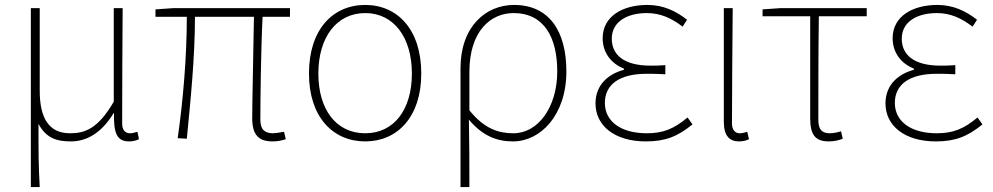

<svg xmlns="http://www.w3.org/2000/svg" viewBox="-20 -560 4023 778"><path d="M105 198H141C136 108 136 66 136 -58C167 0 210 13 267 13C332 13 392 -22 440 -101H442C440 -20 454 13 503 13C520 13 533 9 543 4L537 -26C523 -22 516 -20 506 -20C488 -20 475 -33 475 -59C475 -217 476 -368 477 -527H441V-148C375 -34 320 -20 263 -20C176 -20 141 -85 141 -192V-527H105Z M1084 13C1107 13 1122 9 1138 4L1131 -26C1108 -22 1095 -20 1086 -20C1051 -20 1035 -37 1035 -75C1035 -146 1037 -351 1044 -492H1155V-527H682L610 -522V-492H737C737 -330 722 -154 700 0L737 2C752 -152 770 -327 770 -492H1009C1007 -355 1002 -153 1002 -81C1002 -14 1028 13 1084 13Z M1460 13C1590 13 1687 -86 1687 -262C1687 -441 1590 -540 1460 -540C1329 -540 1232 -441 1232 -262C1232 -86 1329 13 1460 13ZM1460 -20C1343 -20 1270 -115 1270 -262C1270 -408 1343 -507 1460 -507C1576 -507 1649 -408 1649 -262C1649 -115 1576 -20 1460 -20Z M1846 198H1882C1882 92 1882 31 1880 -75C1936 -9 1993 13 2059 13C2169 13 2275 -92 2275 -271C2275 -434 2205 -540 2063 -540C1948 -540 1846 -452 1846 -283ZM2061 -20C2004 -20 1945 -35 1882 -113V-268C1882 -435 1969 -507 2061 -507C2187 -507 2238 -405 2238 -271C2238 -124 2159 -20 2061 -20Z M2597 13C2676 13 2726 -7 2786 -56L2766 -84C2710 -37 2666 -20 2601 -20C2497 -20 2431 -67 2431 -143C2431 -217 2489 -261 2600 -261C2625 -261 2645 -261 2676 -259V-296C2649 -294 2636 -294 2616 -294C2504 -294 2459 -341 2459 -403C2459 -474 2524 -507 2601 -507C2656 -507 2700 -487 2746 -452L2764 -480C2718 -516 2667 -540 2603 -540C2503 -540 2422 -494 2422 -405C2422 -350 2453 -304 2508 -282V-277C2450 -262 2393 -220 2393 -141C2393 -51 2470 13 2597 13Z M2974 13C2992 13 3005 9 3015 4L3008 -26C2995 -22 2987 -20 2977 -20C2960 -20 2946 -33 2946 -59C2946 -217 2948 -368 2949 -527H2913V-66C2913 -10 2936 13 2974 13Z M3339 13C3362 13 3384 7 3395 2L3388 -28C3375 -24 3358 -20 3342 -20C3309 -20 3296 -37 3296 -75C3296 -215 3296 -353 3298 -494H3492V-527H3142L3070 -522V-494H3263V-81C3263 -14 3283 13 3339 13Z M3772 13C3851 13 3901 -7 3961 -56L3941 -84C3885 -37 3841 -20 3776 -20C3672 -20 3606 -67 3606 -143C3606 -217 3664 -261 3775 -261C3800 -261 3820 -261 3851 -259V-296C3824 -294 3811 -294 3791 -294C3679 -294 3634 -341 3634 -403C3634 -474 3699 -507 3776 -507C3831 -507 3875 -487 3921 -452L3939 -480C3893 -516 3842 -540 3778 -540C3678 -540 3597 -494 3597 -405C3597 -350 3628 -304 3683 -282V-277C3625 -262 3568 -220 3568 -141C3568 -51 3645 13 3772 13Z"/></svg>

Font: Source Han Sans CN ExtraLight
Style: Regular
Weight: 250
Designer: Ryoko NISHIZUKA (kana & ideographs); Paul D. Hunt (Latin, Greek & Cyrillic); Wenlong ZHANG (bopomofo); Sandoll Communica
Foundry: Adobe Systems Incorporated
Version: Version 1.004;PS 1.004;hotconv 16.6.51;makeotf.lib2.5.65220